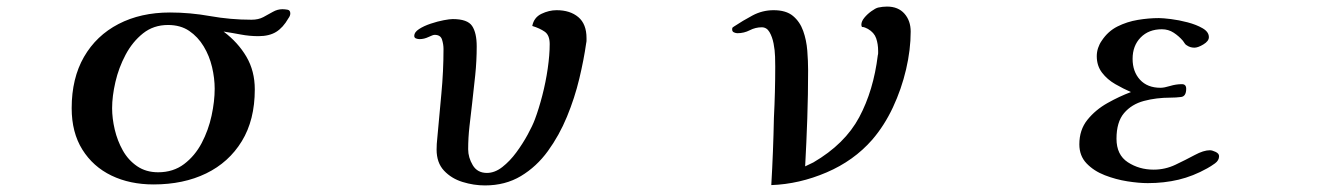

<svg xmlns="http://www.w3.org/2000/svg" viewBox="-20 -559 4040 584"><path d="M633 -289Q633 -321 625 -355Q617 -389 599.5 -418Q582 -447 555.5 -465Q529 -483 491 -483Q447 -483 415 -457.5Q383 -432 362 -392.5Q341 -353 331 -309.5Q321 -266 321 -230Q321 -199 329 -165Q337 -131 353.5 -101.5Q370 -72 397 -53.5Q424 -35 461 -35Q507 -35 540 -60Q573 -85 593.5 -124Q614 -163 623.5 -207Q633 -251 633 -289ZM863 -518Q863 -511 857 -503Q841 -475 820 -462Q799 -449 766 -449Q739 -449 712.5 -454Q686 -459 660 -463Q704 -430 729.5 -386.5Q755 -343 755 -287Q755 -194 715.5 -129.5Q676 -65 607 -31.5Q538 2 447 2Q375 2 319 -25Q263 -52 230.5 -104Q198 -156 198 -230Q198 -321 235.5 -386Q273 -451 340.5 -486Q408 -521 497 -521Q558 -521 619.5 -510Q681 -499 745 -499Q766 -499 781 -507Q796 -515 810 -523Q824 -531 839 -531Q846 -531 854.5 -529.5Q863 -528 863 -518Z M1764 -443Q1764 -439 1764 -435.5Q1764 -432 1763 -428Q1756 -378 1742 -319.5Q1728 -261 1704.5 -204Q1681 -147 1646.5 -99.5Q1612 -52 1564.5 -23.5Q1517 5 1455 5Q1421 5 1387 -5.5Q1353 -16 1330.5 -40Q1308 -64 1308 -104Q1308 -112 1308.5 -121Q1309 -130 1310 -138Q1316 -206 1322.5 -274Q1329 -342 1329 -410Q1329 -424 1324.5 -438.5Q1320 -453 1302 -453Q1297 -453 1283.5 -446.5Q1270 -440 1256 -440Q1251 -440 1245.5 -442Q1240 -444 1240 -450Q1240 -461 1254.5 -470.5Q1269 -480 1290 -487Q1311 -494 1329.5 -497.5Q1348 -501 1357 -501Q1402 -501 1416 -480Q1430 -459 1430 -418Q1430 -374 1425.5 -330.5Q1421 -287 1416 -244Q1412 -210 1408 -175Q1404 -140 1404 -105Q1404 -80 1418 -56.5Q1432 -33 1461 -33Q1485 -33 1508 -51Q1531 -69 1550.5 -95.5Q1570 -122 1585 -149.5Q1600 -177 1607 -196Q1619 -228 1629.5 -268.5Q1640 -309 1646 -350.5Q1652 -392 1652 -425Q1652 -452 1637 -462.5Q1622 -473 1599 -480Q1604 -506 1627 -517Q1650 -528 1673 -528Q1714 -528 1739 -507Q1764 -486 1764 -443Z M2750 -463Q2750 -408 2736 -348Q2722 -288 2696 -232.5Q2670 -177 2633 -134Q2577 -70 2494 -34.5Q2411 1 2326 4Q2329 -47 2331 -98.5Q2333 -150 2334 -201Q2336 -240 2337 -279Q2338 -318 2338 -356Q2338 -367 2337.5 -386.5Q2337 -406 2333 -426.5Q2329 -447 2320.5 -461.5Q2312 -476 2297 -476Q2278 -476 2260.5 -467Q2243 -458 2223 -458Q2218 -458 2212.5 -460.5Q2207 -463 2207 -469Q2207 -474 2208 -475Q2209 -476 2212 -478Q2239 -496 2269 -512Q2299 -528 2333 -528Q2371 -528 2392 -510.5Q2413 -493 2423 -465Q2433 -437 2435.5 -405Q2438 -373 2438 -345Q2438 -272 2435.5 -199Q2433 -126 2429 -53Q2435 -56 2441.5 -59Q2448 -62 2454 -65Q2550 -121 2593.5 -202.5Q2637 -284 2650 -391Q2651 -394 2651 -397.5Q2651 -401 2651 -404Q2651 -425 2645 -442.5Q2639 -460 2620 -471Q2616 -473 2611.5 -475Q2607 -477 2602 -477Q2600 -479 2600 -484Q2600 -494 2609 -505Q2618 -516 2630.5 -525Q2643 -534 2651 -536Q2665 -539 2678 -539Q2712 -539 2731 -517.5Q2750 -496 2750 -463Z M3688 -84Q3688 -71 3675.5 -62Q3663 -53 3652 -47Q3609 -23 3565 -12.5Q3521 -2 3471 -2Q3444 -2 3409 -7.5Q3374 -13 3340.5 -26Q3307 -39 3285 -62Q3263 -85 3263 -120Q3263 -164 3287.5 -194.5Q3312 -225 3348.5 -245.5Q3385 -266 3420 -279Q3397 -289 3372.5 -303Q3348 -317 3332 -338Q3316 -359 3316 -388Q3316 -401 3320 -413Q3324 -425 3331 -435Q3350 -464 3379 -478.5Q3408 -493 3441 -498.5Q3474 -504 3505 -504Q3517 -504 3541.5 -501Q3566 -498 3592.5 -491Q3619 -484 3638 -473Q3657 -462 3657 -446Q3657 -434 3640.5 -424Q3624 -414 3613 -414Q3600 -414 3590 -421Q3586 -423 3583.5 -427Q3581 -431 3578 -435Q3566 -449 3550 -459.5Q3534 -470 3514 -470Q3474 -470 3449.5 -445Q3425 -420 3425 -380Q3425 -341 3447.5 -316.5Q3470 -292 3510 -292Q3521 -292 3539 -297.5Q3557 -303 3575 -303Q3588 -303 3588 -289Q3588 -266 3572.5 -264Q3557 -262 3540 -262Q3497 -262 3459.5 -252Q3422 -242 3399 -215Q3376 -188 3376 -137Q3376 -88 3410.5 -65.5Q3445 -43 3489 -43Q3524 -43 3555.5 -58Q3587 -73 3614 -87.5Q3641 -102 3660 -102Q3667 -102 3677.5 -97Q3688 -92 3688 -84Z"/></svg>

Font: Kaisei HarunoUmi
Style: Bold
Weight: 700
Designer: Font-Kai, 金井和夫
Foundry: KAZUO KANAI
Version: Version 5.003